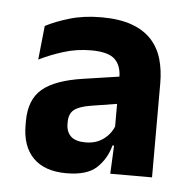

<svg xmlns="http://www.w3.org/2000/svg" viewBox="-35 -682 406 403"><g transform="rotate(5 167.5 -480.0)"><path d="M210.5 -320.5 214 -395 212 -399.5V-501.5V-523Q212 -548.5 198 -561.8Q184 -575 148 -575Q117.5 -575 89.8 -566.2Q62 -557.5 39 -546L46.5 -617.5Q67.5 -628.5 97 -637.2Q126.5 -646 163.5 -646Q202 -646 228 -636.5Q254 -627 269.5 -610Q285 -593 291.8 -569.8Q298.5 -546.5 298.5 -519V-320.5ZM118.5 -313.5Q72.5 -313.5 48.5 -337.8Q24.5 -362 24.5 -407V-415Q24.5 -460.5 51.2 -483Q78 -505.5 136.5 -514L220.5 -526.5L226 -470L157 -459Q132.5 -455 122.2 -446.5Q112 -438 112 -421V-417Q112 -400.5 121.8 -391Q131.5 -381.5 153 -381.5Q176 -381.5 192 -394Q208 -406.5 213.5 -424.5L224.5 -380H210Q202.5 -351.5 182.2 -332.5Q162 -313.5 118.5 -313.5Z"/></g></svg>

Font: Anek Odia Medium SemiBold
Style: Regular
Weight: 600
Version: Version 1.003